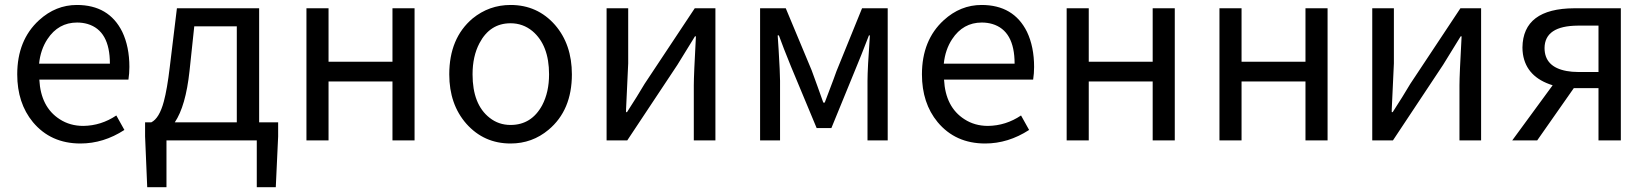

<svg xmlns="http://www.w3.org/2000/svg" viewBox="-20 -577 6771 789"><path d="M310.5 12.7Q188.5 12.7 115.2 -75.2Q50.8 -153.3 50.8 -271.5Q50.8 -412.1 140.6 -494.1Q209 -556.6 295.9 -556.6Q427.7 -556.6 482.4 -446.3Q511.7 -384.8 511.7 -301.8Q511.7 -275.4 507.8 -250H141.6Q147.5 -136.7 225.6 -86.9Q267.6 -59.6 322.3 -59.6Q395.5 -60.5 458 -102.5L491.2 -43Q405.3 12.7 310.5 12.7ZM140.6 -315.4H431.6Q431.6 -451.2 339.8 -478.5Q319.3 -484.4 296.9 -484.4Q219.7 -484.4 174.8 -416Q146.5 -373 140.6 -315.4Z M778.3 -468.8 758.8 -285.2Q743.2 -140.6 698.2 -74.2H953.1V-468.8ZM1044.9 -74.2H1123V-16.6L1113.3 192.4H1035.2V0H664.1V192.4H585L576.2 -16.6V-74.2H601.6Q634.8 -90.8 653.3 -160.2Q667 -210.9 677.7 -301.8L707 -543H1044.9Z M1239.3 0V-543H1330.1V-323.2H1592.8V-543H1683.6V0H1592.8V-242.2H1330.1V0Z M2078.1 12.7Q1968.8 12.7 1896.5 -68.4Q1826.2 -148.4 1826.2 -271.5Q1826.2 -419.9 1921.9 -501Q1990.2 -556.6 2078.1 -556.6Q2188.5 -556.6 2260.7 -474.6Q2330.1 -394.5 2330.1 -271.5Q2330.1 -124 2234.4 -43.9Q2167 12.7 2078.1 12.7ZM2078.1 -63.5Q2164.1 -63.5 2208 -144.5Q2236.3 -198.2 2236.3 -271.5Q2236.3 -391.6 2168 -449.2Q2128.9 -481.4 2078.1 -481.4Q1993.2 -481.4 1950.2 -399.4Q1921.9 -345.7 1921.9 -271.5Q1921.9 -147.5 1992.2 -92.8Q2029.3 -63.5 2078.1 -63.5Z M2472.7 0V-543H2561.5V-316.4Q2561.5 -310.5 2552.7 -127Q2552.7 -121.1 2552.7 -116.2H2556.6Q2599.6 -182.6 2628.9 -232.4L2835 -543H2919.9V0H2831.1V-226.6Q2831.1 -268.6 2839.8 -427.7H2835.9Q2784.2 -344.7 2763.7 -310.5L2557.6 0Z M3103.5 0V-543H3209L3315.4 -288.1Q3323.2 -265.6 3338.9 -223.6Q3355.5 -177.7 3363.3 -155.3H3369.1Q3417 -281.2 3418 -286.1Q3418.9 -287.1 3418.9 -288.1L3522.5 -543H3627.9V0H3544.9V-245.1Q3544.9 -293 3554.7 -431.6H3550.8Q3541 -405.3 3519.5 -351.6Q3505.9 -318.4 3500 -303.7L3396.5 -50.8H3335.9L3230.5 -303.7Q3198.2 -382.8 3180.7 -431.6H3175.8Q3176.8 -414.1 3179.7 -372.1Q3185.5 -277.3 3185.5 -245.1V0Z M4028.3 12.7Q3906.2 12.7 3833 -75.2Q3768.6 -153.3 3768.6 -271.5Q3768.6 -412.1 3858.4 -494.1Q3926.8 -556.6 4013.7 -556.6Q4145.5 -556.6 4200.2 -446.3Q4229.5 -384.8 4229.5 -301.8Q4229.5 -275.4 4225.6 -250H3859.4Q3865.2 -136.7 3943.4 -86.9Q3985.4 -59.6 4040 -59.6Q4113.3 -60.5 4175.8 -102.5L4209 -43Q4123 12.7 4028.3 12.7ZM3858.4 -315.4H4149.4Q4149.4 -451.2 4057.6 -478.5Q4037.1 -484.4 4014.6 -484.4Q3937.5 -484.4 3892.6 -416Q3864.3 -373 3858.4 -315.4Z M4363.3 0V-543H4454.1V-323.2H4716.8V-543H4807.6V0H4716.8V-242.2H4454.1V0Z M4991.2 0V-543H5082V-323.2H5344.7V-543H5435.5V0H5344.7V-242.2H5082V0Z M5619.1 0V-543H5708V-316.4Q5708 -310.5 5699.2 -127Q5699.2 -121.1 5699.2 -116.2H5703.1Q5746.1 -182.6 5775.4 -232.4L5981.4 -543H6066.4V0H5977.5V-226.6Q5977.5 -268.6 5986.3 -427.7H5982.4Q5930.7 -344.7 5910.2 -310.5L5704.1 0Z M6548.8 -281.2V-471.7H6463.9Q6328.1 -470.7 6327.1 -379.9Q6327.1 -301.8 6418 -285.2Q6439.5 -281.2 6463.9 -281.2ZM6449.2 -543H6640.6V0H6548.8V-214.8H6447.3L6296.9 0H6194.3L6360.4 -226.6Q6252.9 -259.8 6238.3 -354.5Q6236.3 -368.2 6236.3 -381.8Q6238.3 -542 6449.2 -543Z"/></svg>

Font: Taipei Sans TC Beta
Style: Regular
Weight: 400
Designer: JT Foundry
Foundry: JT Foundry
Version: Version 1.000